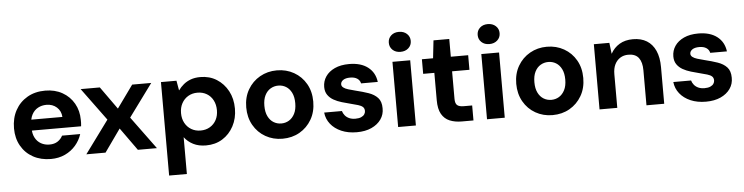

<svg xmlns="http://www.w3.org/2000/svg" viewBox="-52 -979 5639 1455"><g transform="rotate(-5 2767.5 -251.5)"><path d="M302 12Q226 12 167.5 -20Q109 -52 76 -110Q43 -168 43 -243Q43 -321 75.5 -380.5Q108 -440 166.5 -474Q225 -508 303 -508Q377 -508 433.5 -476Q490 -444 521.5 -388.5Q553 -333 553 -263Q553 -253 553 -240.5Q553 -228 551 -215H140V-298H416Q413 -344 381.5 -372Q350 -400 303 -400Q268 -400 239 -384.5Q210 -369 193 -337.5Q176 -306 176 -259V-230Q176 -190 192 -160Q208 -130 236.5 -114Q265 -98 301 -98Q338 -98 363 -114.5Q388 -131 401 -157H539Q524 -110 491 -71.5Q458 -33 410 -10.5Q362 12 302 12Z M572 0 754 -248 572 -496H718L840 -325H841L964 -496H1109L927 -248L1109 0H964L841 -172H840L718 0Z M1183 215V-496H1301L1314 -422H1315Q1332 -446 1355.5 -465.5Q1379 -485 1410.5 -496.5Q1442 -508 1483 -508Q1553 -508 1607 -474Q1661 -440 1692.5 -381.5Q1724 -323 1724 -247Q1724 -173 1692.5 -114Q1661 -55 1607 -21.5Q1553 12 1482 12Q1426 12 1385 -9Q1344 -30 1318 -65V215ZM1451 -104Q1491 -104 1522 -122.5Q1553 -141 1570 -173Q1587 -205 1587 -247Q1587 -289 1570 -322Q1553 -355 1522 -373.5Q1491 -392 1451 -392Q1411 -392 1380 -373.5Q1349 -355 1331.5 -322.5Q1314 -290 1314 -248Q1314 -206 1331.5 -173.5Q1349 -141 1380 -122.5Q1411 -104 1451 -104Z M2064 12Q1993 12 1935 -21Q1877 -54 1843.5 -113Q1810 -172 1810 -248Q1810 -325 1844 -383.5Q1878 -442 1936 -475Q1994 -508 2065 -508Q2137 -508 2195 -475Q2253 -442 2286.5 -383.5Q2320 -325 2320 -248Q2320 -171 2286 -112.5Q2252 -54 2194.5 -21Q2137 12 2064 12ZM2065 -104Q2097 -104 2123.5 -120Q2150 -136 2166.5 -168Q2183 -200 2183 -248Q2183 -296 2167 -328Q2151 -360 2124.5 -376Q2098 -392 2066 -392Q2034 -392 2007 -376Q1980 -360 1964 -328Q1948 -296 1948 -248Q1948 -200 1964 -168Q1980 -136 2006.5 -120Q2033 -104 2065 -104Z M2629 12Q2563 12 2512 -10Q2461 -32 2430.5 -70.5Q2400 -109 2395 -158H2530Q2535 -140 2547.5 -124.5Q2560 -109 2580 -100Q2600 -91 2627 -91Q2654 -91 2671 -98.5Q2688 -106 2696 -118Q2704 -130 2704 -143Q2704 -163 2692 -174Q2680 -185 2656.5 -192Q2633 -199 2601 -207Q2569 -215 2535 -225Q2501 -235 2473.5 -250.5Q2446 -266 2429 -290.5Q2412 -315 2412 -351Q2412 -395 2436 -430.5Q2460 -466 2505.5 -487Q2551 -508 2615 -508Q2704 -508 2757.5 -467Q2811 -426 2820 -354H2693Q2688 -378 2667.5 -391.5Q2647 -405 2614 -405Q2579 -405 2560.5 -392Q2542 -379 2542 -360Q2542 -346 2555 -335.5Q2568 -325 2591.5 -318Q2615 -311 2646 -303Q2700 -290 2743.5 -275Q2787 -260 2813 -232Q2839 -204 2839 -152Q2840 -105 2814 -68Q2788 -31 2741 -9.5Q2694 12 2629 12Z M2944 0V-496H3079V0ZM3012 -566Q2975 -566 2952 -587.5Q2929 -609 2929 -642Q2929 -675 2952 -696.5Q2975 -718 3012 -718Q3049 -718 3072.5 -696.5Q3096 -675 3096 -642Q3096 -609 3072.5 -587.5Q3049 -566 3012 -566Z M3429 0Q3376 0 3336.5 -16.5Q3297 -33 3275 -71.5Q3253 -110 3253 -177V-385H3168V-496H3253L3268 -631H3388V-496H3520V-385H3388V-175Q3388 -141 3403 -127.5Q3418 -114 3454 -114H3517V0Z M3620 0V-496H3755V0ZM3688 -566Q3651 -566 3628 -587.5Q3605 -609 3605 -642Q3605 -675 3628 -696.5Q3651 -718 3688 -718Q3725 -718 3748.5 -696.5Q3772 -675 3772 -642Q3772 -609 3748.5 -587.5Q3725 -566 3688 -566Z M4118 12Q4047 12 3989 -21Q3931 -54 3897.5 -113Q3864 -172 3864 -248Q3864 -325 3898 -383.5Q3932 -442 3990 -475Q4048 -508 4119 -508Q4191 -508 4249 -475Q4307 -442 4340.5 -383.5Q4374 -325 4374 -248Q4374 -171 4340 -112.5Q4306 -54 4248.5 -21Q4191 12 4118 12ZM4119 -104Q4151 -104 4177.5 -120Q4204 -136 4220.5 -168Q4237 -200 4237 -248Q4237 -296 4221 -328Q4205 -360 4178.5 -376Q4152 -392 4120 -392Q4088 -392 4061 -376Q4034 -360 4018 -328Q4002 -296 4002 -248Q4002 -200 4018 -168Q4034 -136 4060.5 -120Q4087 -104 4119 -104Z M4476 0V-496H4594L4604 -413H4605Q4629 -457 4671.5 -482.5Q4714 -508 4774 -508Q4836 -508 4879 -481.5Q4922 -455 4945 -404Q4968 -353 4968 -278V0H4833V-266Q4833 -328 4808 -361Q4783 -394 4729 -394Q4694 -394 4667.5 -377.5Q4641 -361 4626 -330.5Q4611 -300 4611 -256V0Z M5285 12Q5219 12 5168 -10Q5117 -32 5086.5 -70.5Q5056 -109 5051 -158H5186Q5191 -140 5203.5 -124.5Q5216 -109 5236 -100Q5256 -91 5283 -91Q5310 -91 5327 -98.5Q5344 -106 5352 -118Q5360 -130 5360 -143Q5360 -163 5348 -174Q5336 -185 5312.5 -192Q5289 -199 5257 -207Q5225 -215 5191 -225Q5157 -235 5129.5 -250.5Q5102 -266 5085 -290.5Q5068 -315 5068 -351Q5068 -395 5092 -430.5Q5116 -466 5161.5 -487Q5207 -508 5271 -508Q5360 -508 5413.5 -467Q5467 -426 5476 -354H5349Q5344 -378 5323.5 -391.5Q5303 -405 5270 -405Q5235 -405 5216.5 -392Q5198 -379 5198 -360Q5198 -346 5211 -335.5Q5224 -325 5247.5 -318Q5271 -311 5302 -303Q5356 -290 5399.5 -275Q5443 -260 5469 -232Q5495 -204 5495 -152Q5496 -105 5470 -68Q5444 -31 5397 -9.5Q5350 12 5285 12Z"/></g></svg>

Font: DM Sans 28pt
Style: Bold
Weight: 700
Version: Version 4.004;gftools[0.9.30]